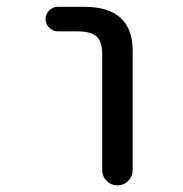

<svg xmlns="http://www.w3.org/2000/svg" viewBox="-20 -567 540 566"><path d="M150.4 -474.6Q135.7 -474.6 125 -485.4Q114.3 -496.1 114.3 -510.7Q114.3 -525.4 125 -536.1Q135.7 -546.9 150.4 -546.9H228.5Q371.1 -546.9 371.1 -417V-65.4Q371.1 -46.9 357.9 -33.7Q344.7 -20.5 326.2 -20.5Q307.6 -20.5 294.4 -33.7Q281.2 -46.9 281.2 -65.4V-407.2Q281.2 -444.3 264.6 -459.5Q248 -474.6 207 -474.6Z"/></svg>

Font: Rounded Mgen+ 1mn regular
Style: Regular
Weight: 400
Designer: [Source Han Sans]
Ryoko NISHIZUKA  (kana & ideographs); Paul D. Hunt (Latin, Greek & Cyrillic); Wenlong ZHANG  (bopomofo
Version: Version 1.059.20150602